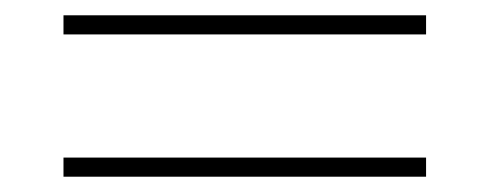

<svg xmlns="http://www.w3.org/2000/svg" viewBox="-20 -431 640 251"><path d="M63 -225H537V-200H63ZM63 -411H537V-386H63Z"/></svg>

Font: IBM Plex Serif ExtraLight
Style: Regular
Weight: 200
Designer: Mike Abbink, Paul van der Laan, Pieter van Rosmalen
Foundry: Bold Monday
Version: Version 2.5